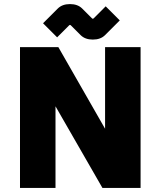

<svg xmlns="http://www.w3.org/2000/svg" viewBox="-20 -921 787 941"><path d="M78 0V-690H266L495 -290V-690H669V0H482L252 -400V0ZM191 -807 263 -879Q285 -901 323 -901Q361 -901 383 -879L430 -832Q433 -829 435 -829Q437 -829 440 -832L498 -890L567 -821L495 -749Q473 -727 435 -727Q397 -727 375 -749L328 -796Q325 -799 323 -799Q321 -799 318 -796L260 -738Z"/></svg>

Font: Oxanium ExtraBold
Style: Regular
Weight: 800
Designer: Severin Meyer
Version: Version 2.000